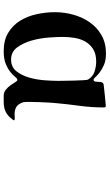

<svg xmlns="http://www.w3.org/2000/svg" viewBox="203 -790 594 1040"><g transform="rotate(90 500.0 -270.0)"><path d="M270 -547Q306 -547 330.5 -536.5Q355 -526 371.5 -513.5Q388 -501 397 -490.5Q406 -480 411 -480Q419 -480 421 -486Q423 -492 423 -500Q423 -508 424 -517.5Q425 -527 433 -533Q434 -534 451 -536Q468 -538 489 -540Q510 -542 529 -544Q548 -546 552 -546Q562 -546 562 -537Q562 -469 553 -403Q544 -337 538 -270Q537 -261 535.5 -235Q534 -209 533 -180.5Q532 -152 532 -128Q532 -104 534 -98Q543 -72 558.5 -62Q574 -52 601 -52Q603 -52 609 -52.5Q615 -53 620.5 -53Q626 -53 629.5 -51Q633 -49 630 -44Q628 -42 621.5 -34Q615 -26 613 -24Q600 -11 587 -4.5Q574 2 560 4.5Q546 7 531 7Q516 7 499 7Q480 7 466 -4.5Q452 -16 442 -30Q432 -44 425 -55.5Q418 -67 414 -67Q406 -67 397 -55.5Q388 -44 371 -30Q354 -16 327 -4.5Q300 7 257 7Q198 7 157.5 -17.5Q117 -42 92.5 -81.5Q68 -121 57 -171Q46 -221 46 -271Q46 -322 60 -371.5Q74 -421 101.5 -460Q129 -499 171 -523Q213 -547 270 -547ZM418 -288Q418 -296 417.5 -321Q417 -346 416.5 -374Q416 -402 414.5 -424.5Q413 -447 411 -450Q395 -476 368 -485Q341 -494 313 -494Q273 -494 247 -478Q221 -462 206 -436.5Q191 -411 185.5 -378.5Q180 -346 180 -312Q180 -282 183.5 -235Q187 -188 200 -143Q213 -98 237 -65.5Q261 -33 303 -33Q343 -33 366 -62Q389 -91 400.5 -132Q412 -173 415 -216Q418 -259 418 -288Z"/></g></svg>

Font: SoukouMincho
Style: Regular
Weight: 400
Designer: Dr. Ken Lunde (project architect, glyph set definition & overall production); Masataka HATTORI  (production & ideograph 
Foundry: Adobe Systems Incorporated
Version: Version 1.00